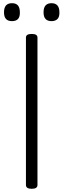

<svg xmlns="http://www.w3.org/2000/svg" viewBox="-20 -1165 397 1199"><path d="M178 14Q160 14 151 8Q142 2 142 -10V-930Q142 -942 151 -947.5Q160 -953 178 -953Q196 -953 205 -947.5Q214 -942 214 -930V-10Q214 2 205 8Q196 14 178 14ZM55 -1033Q30 -1033 17.5 -1046.5Q5 -1060 5 -1088Q5 -1117 17.5 -1131Q30 -1145 55 -1145Q80 -1145 92 -1131Q104 -1117 104 -1088Q105 -1060 92.5 -1046.5Q80 -1033 55 -1033ZM302 -1033Q277 -1033 264.5 -1046.5Q252 -1060 252 -1088Q252 -1117 264.5 -1131Q277 -1145 302 -1145Q326 -1145 338.5 -1131Q351 -1117 351 -1088Q352 -1060 339 -1046.5Q326 -1033 302 -1033Z"/></svg>

Font: Playwrite US Modern Light
Style: Regular
Weight: 300
Designer: Veronika Burian, José Scaglione
Foundry: TypeTogether
Version: Version 1.003